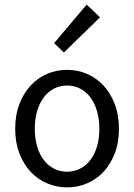

<svg xmlns="http://www.w3.org/2000/svg" viewBox="-20 -801 582 833"><path d="M271 12Q226 12 185.5 -5Q145 -22 114 -54.5Q83 -87 64.5 -134.5Q46 -182 46 -242Q46 -303 64.5 -350.5Q83 -398 114 -431Q145 -464 185.5 -481Q226 -498 271 -498Q316 -498 356.5 -481Q397 -464 428 -431Q459 -398 477.5 -350.5Q496 -303 496 -242Q496 -182 477.5 -134.5Q459 -87 428 -54.5Q397 -22 356.5 -5Q316 12 271 12ZM271 -56Q302 -56 328 -69.5Q354 -83 372.5 -107.5Q391 -132 401 -166Q411 -200 411 -242Q411 -284 401 -318.5Q391 -353 372.5 -378Q354 -403 328 -416.5Q302 -430 271 -430Q240 -430 214 -416.5Q188 -403 169.5 -378Q151 -353 141 -318.5Q131 -284 131 -242Q131 -200 141 -166Q151 -132 169.5 -107.5Q188 -83 214 -69.5Q240 -56 271 -56ZM257 -573 215 -614 356 -781 414 -726Z"/></svg>

Font: Source Sans Pro
Style: Regular
Weight: 400
Designer: Paul D. Hunt
Foundry: Adobe Systems Incorporated
Version: Version 2.021;PS 2.000;hotconv 1.0.86;makeotf.lib2.5.63406